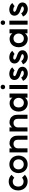

<svg xmlns="http://www.w3.org/2000/svg" viewBox="2376 -3192 836 5627"><g transform="rotate(-90 2793.5 -378.0)"><path d="M397.6 -150.2 484.6 -67Q447 -28.8 398.2 -7.4Q349.4 14 294.6 14Q212.2 14 151.3 -23.2Q90.4 -60.4 58.2 -123.5Q26 -186.6 26 -263Q26 -340 58.2 -403.1Q90.4 -466.2 151.3 -503.2Q212.2 -540.2 294.6 -540.2Q349.4 -540.2 398.2 -518.8Q447 -497.4 484.6 -459.2L397.6 -376.4Q375.8 -397.6 348.4 -409.9Q321 -422.2 290.6 -422.2Q241.2 -422.2 207.2 -401.5Q173.2 -380.8 156.2 -344.6Q139.2 -308.4 139.2 -263Q139.2 -217.6 156.2 -181.7Q173.2 -145.8 207.2 -125.1Q241.2 -104.4 290.6 -104.4Q321 -104.4 348.4 -116.4Q375.8 -128.4 397.6 -150.2Z M938 -252.9Q938 -296.6 920 -331.4Q902 -366.2 868.6 -386.3Q835.2 -406.4 791 -406.4Q746.8 -406.4 713.2 -386.3Q679.6 -366.2 661.6 -331.4Q643.6 -296.6 643.6 -252.9Q643.6 -209.2 661.8 -174.1Q680 -139 713.4 -119.2Q746.8 -99.4 790.8 -99.4Q834.8 -99.4 868.4 -119.2Q902 -139 920 -174.1Q938 -209.2 938 -252.9ZM1048.4 -252.8Q1048.4 -180.2 1017.2 -119.1Q986 -58 927.7 -21.9Q869.4 14.2 791.1 14.2Q715.5 14.2 656.9 -22Q598.2 -58.2 566.1 -119.5Q534 -180.8 534 -252.7Q534 -325.6 566.1 -386.5Q598.2 -447.4 656.8 -483.9Q715.4 -520.4 791.1 -520.4Q869.2 -520.4 927.6 -484.2Q986 -448 1017.2 -387.2Q1048.4 -326.4 1048.4 -252.8Z M1386.8 -399.6Q1351.4 -399.6 1322 -382.2Q1292.6 -364.8 1276.1 -335.1Q1259.6 -305.4 1260.2 -270.8V10.2H1141V-517.4H1260.2V-437Q1277.6 -461.8 1301.3 -479.8Q1325 -497.8 1351.8 -507.6Q1378.6 -517.4 1404.8 -517.4Q1468.8 -517.4 1520.2 -491.9Q1571.6 -466.4 1601.9 -412.6Q1632.2 -358.8 1632.2 -277.6V10.2H1513V-274.8Q1513 -331 1481.3 -365.3Q1449.6 -399.6 1386.8 -399.6Z M1999.8 -399.6Q1964.4 -399.6 1935 -382.2Q1905.6 -364.8 1889.1 -335.1Q1872.6 -305.4 1873.2 -270.8V10.2H1754V-517.4H1873.2V-437Q1890.6 -461.8 1914.3 -479.8Q1938 -497.8 1964.8 -507.6Q1991.6 -517.4 2017.8 -517.4Q2081.8 -517.4 2133.2 -491.9Q2184.6 -466.4 2214.9 -412.6Q2245.2 -358.8 2245.2 -277.6V10.2H2126V-274.8Q2126 -331 2094.3 -365.3Q2062.6 -399.6 1999.8 -399.6Z M2740.4 -248.2Q2740.4 -292 2720.6 -326.8Q2700.8 -361.6 2668.5 -381.2Q2636.2 -400.8 2599 -400.8Q2552.8 -400.8 2521.2 -381.3Q2489.6 -361.8 2474 -327.3Q2458.4 -292.8 2458.4 -248.2Q2458.4 -203.6 2474 -169.4Q2489.6 -135.2 2521.2 -115.7Q2552.8 -96.2 2599 -96.2Q2636.2 -96.2 2668.5 -115.6Q2700.8 -135 2720.6 -170Q2740.4 -205 2740.4 -248.2ZM2865.6 9.6 2745.6 10.2V-64.6Q2725 -36.8 2699.7 -18.4Q2674.4 0 2646 9.2Q2617.6 18.4 2589 18.4Q2511.6 18.4 2454.5 -17.8Q2397.4 -54 2367.7 -114.6Q2338 -175.2 2338 -248.2Q2338 -321.6 2367.7 -382Q2397.4 -442.4 2454.5 -478.4Q2511.6 -514.4 2589 -514.4Q2633 -514.4 2674.3 -493.5Q2715.6 -472.6 2745.6 -431.6V-516.8H2865.6Z M3117.2 -521V13.2H2999.6V-521ZM3123.8 -710.8Q3123.8 -682.4 3106.3 -663.7Q3088.9 -645 3058.2 -645Q3027.5 -645 3010.1 -663.6Q2992.6 -682.2 2992.6 -710.7Q2992.6 -739.2 3010.1 -757.7Q3027.7 -776.2 3058.3 -776.2Q3089 -776.2 3106.4 -757.7Q3123.8 -739.1 3123.8 -710.8Z M3308.4 -29.4Q3285.4 -46.6 3267.4 -71.4Q3249.4 -96.2 3237.4 -119.6L3335.6 -174Q3349.8 -144.2 3373.4 -127.8Q3401 -109.4 3421 -102.7Q3441 -96 3468.6 -96.4Q3489.2 -97.8 3506.4 -104.8Q3515 -108.2 3520.5 -112.2Q3526 -116.2 3530.6 -122.2Q3538.2 -132.4 3536.9 -141.1Q3535.6 -149.8 3526.8 -157.4Q3518.2 -164.2 3500.4 -171Q3478.2 -179.4 3434 -195.4L3397.2 -208.6Q3376.4 -216.4 3364.1 -222.8Q3351.8 -229.2 3336.8 -239.8Q3309.4 -257.8 3292.6 -280.8Q3268.8 -311.2 3263.5 -355.6Q3258.2 -400 3278.8 -441.6Q3301.4 -483.8 3344.9 -502.5Q3388.4 -521.2 3432.8 -523.2Q3471.4 -524.2 3514.9 -513.4Q3558.4 -502.6 3595.2 -474.8Q3619 -455.4 3634.2 -436L3540.4 -367.4Q3534.6 -374 3528 -378.8Q3506.6 -394 3482 -400.5Q3457.4 -407 3432.8 -407.6Q3414.8 -407.2 3401.7 -402.4Q3388.6 -397.6 3381.4 -387.2Q3375.6 -377.4 3375.8 -369.7Q3376 -362 3381.4 -354.6Q3385.2 -346.4 3400 -336.6Q3419 -323.4 3440.6 -316.2L3477.4 -303Q3542.2 -281.2 3573.3 -263.2Q3604.4 -245.2 3620.4 -225Q3644.6 -195.4 3650.4 -151.9Q3656.2 -108.4 3631 -64.8Q3616.8 -42.2 3597.1 -26.9Q3577.4 -11.6 3551.2 0.8Q3533.2 8.4 3511 13.2Q3488.8 18 3468.2 19.2Q3423.8 20.6 3385.1 9Q3346.4 -2.6 3308.4 -29.4Z M3792.4 -29.4Q3769.4 -46.6 3751.4 -71.4Q3733.4 -96.2 3721.4 -119.6L3819.6 -174Q3833.8 -144.2 3857.4 -127.8Q3885 -109.4 3905 -102.7Q3925 -96 3952.6 -96.4Q3973.2 -97.8 3990.4 -104.8Q3999 -108.2 4004.5 -112.2Q4010 -116.2 4014.6 -122.2Q4022.2 -132.4 4020.9 -141.1Q4019.6 -149.8 4010.8 -157.4Q4002.2 -164.2 3984.4 -171Q3962.2 -179.4 3918 -195.4L3881.2 -208.6Q3860.4 -216.4 3848.1 -222.8Q3835.8 -229.2 3820.8 -239.8Q3793.4 -257.8 3776.6 -280.8Q3752.8 -311.2 3747.5 -355.6Q3742.2 -400 3762.8 -441.6Q3785.4 -483.8 3828.9 -502.5Q3872.4 -521.2 3916.8 -523.2Q3955.4 -524.2 3998.9 -513.4Q4042.4 -502.6 4079.2 -474.8Q4103 -455.4 4118.2 -436L4024.4 -367.4Q4018.6 -374 4012 -378.8Q3990.6 -394 3966 -400.5Q3941.4 -407 3916.8 -407.6Q3898.8 -407.2 3885.7 -402.4Q3872.6 -397.6 3865.4 -387.2Q3859.6 -377.4 3859.8 -369.7Q3860 -362 3865.4 -354.6Q3869.2 -346.4 3884 -336.6Q3903 -323.4 3924.6 -316.2L3961.4 -303Q4026.2 -281.2 4057.3 -263.2Q4088.4 -245.2 4104.4 -225Q4128.6 -195.4 4134.4 -151.9Q4140.2 -108.4 4115 -64.8Q4100.8 -42.2 4081.1 -26.9Q4061.4 -11.6 4035.2 0.8Q4017.2 8.4 3995 13.2Q3972.8 18 3952.2 19.2Q3907.8 20.6 3869.1 9Q3830.4 -2.6 3792.4 -29.4Z M4625.4 -248.2Q4625.4 -292 4605.6 -326.8Q4585.8 -361.6 4553.5 -381.2Q4521.2 -400.8 4484 -400.8Q4437.8 -400.8 4406.2 -381.3Q4374.6 -361.8 4359 -327.3Q4343.4 -292.8 4343.4 -248.2Q4343.4 -203.6 4359 -169.4Q4374.6 -135.2 4406.2 -115.7Q4437.8 -96.2 4484 -96.2Q4521.2 -96.2 4553.5 -115.6Q4585.8 -135 4605.6 -170Q4625.4 -205 4625.4 -248.2ZM4750.6 9.6 4630.6 10.2V-64.6Q4610 -36.8 4584.7 -18.4Q4559.4 0 4531 9.2Q4502.6 18.4 4474 18.4Q4396.6 18.4 4339.5 -17.8Q4282.4 -54 4252.7 -114.6Q4223 -175.2 4223 -248.2Q4223 -321.6 4252.7 -382Q4282.4 -442.4 4339.5 -478.4Q4396.6 -514.4 4474 -514.4Q4518 -514.4 4559.3 -493.5Q4600.6 -472.6 4630.6 -431.6V-516.8H4750.6Z M5002.2 -521V13.2H4884.6V-521ZM5008.8 -710.8Q5008.8 -682.4 4991.3 -663.7Q4973.9 -645 4943.2 -645Q4912.5 -645 4895.1 -663.6Q4877.6 -682.2 4877.6 -710.7Q4877.6 -739.2 4895.1 -757.7Q4912.7 -776.2 4943.3 -776.2Q4974 -776.2 4991.4 -757.7Q5008.8 -739.1 5008.8 -710.8Z M5193.4 -29.4Q5170.4 -46.6 5152.4 -71.4Q5134.4 -96.2 5122.4 -119.6L5220.6 -174Q5234.8 -144.2 5258.4 -127.8Q5286 -109.4 5306 -102.7Q5326 -96 5353.6 -96.4Q5374.2 -97.8 5391.4 -104.8Q5400 -108.2 5405.5 -112.2Q5411 -116.2 5415.6 -122.2Q5423.2 -132.4 5421.9 -141.1Q5420.6 -149.8 5411.8 -157.4Q5403.2 -164.2 5385.4 -171Q5363.2 -179.4 5319 -195.4L5282.2 -208.6Q5261.4 -216.4 5249.1 -222.8Q5236.8 -229.2 5221.8 -239.8Q5194.4 -257.8 5177.6 -280.8Q5153.8 -311.2 5148.5 -355.6Q5143.2 -400 5163.8 -441.6Q5186.4 -483.8 5229.9 -502.5Q5273.4 -521.2 5317.8 -523.2Q5356.4 -524.2 5399.9 -513.4Q5443.4 -502.6 5480.2 -474.8Q5504 -455.4 5519.2 -436L5425.4 -367.4Q5419.6 -374 5413 -378.8Q5391.6 -394 5367 -400.5Q5342.4 -407 5317.8 -407.6Q5299.8 -407.2 5286.7 -402.4Q5273.6 -397.6 5266.4 -387.2Q5260.6 -377.4 5260.8 -369.7Q5261 -362 5266.4 -354.6Q5270.2 -346.4 5285 -336.6Q5304 -323.4 5325.6 -316.2L5362.4 -303Q5427.2 -281.2 5458.3 -263.2Q5489.4 -245.2 5505.4 -225Q5529.6 -195.4 5535.4 -151.9Q5541.2 -108.4 5516 -64.8Q5501.8 -42.2 5482.1 -26.9Q5462.4 -11.6 5436.2 0.8Q5418.2 8.4 5396 13.2Q5373.8 18 5353.2 19.2Q5308.8 20.6 5270.1 9Q5231.4 -2.6 5193.4 -29.4Z"/></g></svg>

Font: SUIT Variable
Style: Regular
Weight: 400
Designer: Sunn Youn; Korean Glyphs from Source Han Sans (Sandoll Communications; Soo-young Jang, Joo-yeon Kang)
Foundry: Sunn
Version: Version 1.150;FEAKit 1.0